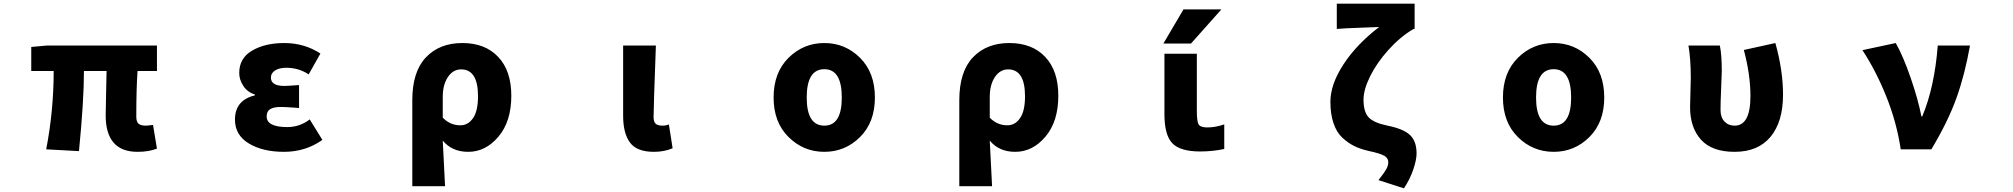

<svg xmlns="http://www.w3.org/2000/svg" viewBox="-20 -819 11040 1053"><path d="M734.4 13.7Q559.6 13.7 559.6 -186.5Q559.6 -200.2 561.5 -290Q563.5 -379.9 564.5 -429.7H440.4Q440.4 -267.6 413.1 9.8L233.4 0Q274.4 -212.9 274.4 -429.7H151.4V-561.5L238.3 -569.3H840.8V-429.7H734.4Q727.5 -333 727.5 -179.7Q727.5 -151.4 739.7 -140.6Q752 -129.9 779.3 -129.9Q788.1 -129.9 819.3 -133.8L840.8 -3.9Q795.9 13.7 734.4 13.7Z M1537.1 13.7Q1420.9 13.7 1344.7 -32.2Q1268.6 -78.1 1268.6 -163.1Q1268.6 -269.5 1377.9 -295.9V-300.8Q1336.9 -313.5 1314.5 -347.7Q1292 -381.8 1292 -418.9Q1292 -500 1362.8 -541.5Q1433.6 -583 1539.1 -583Q1649.4 -583 1737.3 -525.4L1672.9 -411.1Q1618.2 -447.3 1549.8 -447.3Q1511.7 -447.3 1488.8 -432.6Q1465.8 -418 1465.8 -393.6Q1465.8 -347.7 1539.1 -347.7Q1554.7 -347.7 1620.1 -352.5V-226.6Q1609.4 -227.5 1588.9 -229Q1568.4 -230.5 1551.8 -231.4Q1535.2 -232.4 1521.5 -232.4Q1480.5 -232.4 1461.4 -220.2Q1442.4 -208 1442.4 -180.7Q1442.4 -122.1 1555.7 -122.1Q1624 -122.1 1678.7 -164.1L1748 -51.8Q1656.2 13.7 1537.1 13.7Z M2241.2 202.1V-269.5Q2241.2 -425.8 2315.9 -504.4Q2390.6 -583 2515.6 -583Q2640.6 -583 2712.4 -506.8Q2784.2 -430.7 2784.2 -293.9Q2784.2 -153.3 2713.9 -69.8Q2643.6 13.7 2547.9 13.7Q2459 13.7 2408.2 -47.9Q2413.1 38.1 2420.9 202.1ZM2504.9 -131.8Q2546.9 -131.8 2574.2 -170.9Q2601.6 -210 2601.6 -291Q2601.6 -438.5 2508.8 -438.5Q2464.8 -438.5 2436.5 -396.5Q2408.2 -354.5 2408.2 -287.1V-173.8Q2448.2 -131.8 2504.9 -131.8Z M3566.4 13.7Q3472.7 13.7 3435.1 -37.1Q3397.5 -87.9 3397.5 -184.6V-569.3H3577.1Q3564.5 -229.5 3564.5 -177.7Q3564.5 -150.4 3576.2 -140.1Q3587.9 -129.9 3613.3 -129.9Q3633.8 -129.9 3648.4 -136.7L3668.9 -5.9Q3623 13.7 3566.4 13.7Z M4222.7 -284.2Q4222.7 -420.9 4304.7 -502Q4386.7 -583 4501 -583Q4615.2 -583 4696.8 -502Q4778.3 -420.9 4778.3 -284.2Q4778.3 -148.4 4696.8 -67.4Q4615.2 13.7 4501 13.7Q4386.7 13.7 4304.7 -67.4Q4222.7 -148.4 4222.7 -284.2ZM4501 -129.9Q4596.7 -129.9 4596.7 -284.2Q4596.7 -439.5 4501 -439.5Q4404.3 -439.5 4404.3 -284.2Q4404.3 -129.9 4501 -129.9Z M5241.2 202.1V-269.5Q5241.2 -425.8 5315.9 -504.4Q5390.6 -583 5515.6 -583Q5640.6 -583 5712.4 -506.8Q5784.2 -430.7 5784.2 -293.9Q5784.2 -153.3 5713.9 -69.8Q5643.6 13.7 5547.9 13.7Q5459 13.7 5408.2 -47.9Q5413.1 38.1 5420.9 202.1ZM5504.9 -131.8Q5546.9 -131.8 5574.2 -170.9Q5601.6 -210 5601.6 -291Q5601.6 -438.5 5508.8 -438.5Q5464.8 -438.5 5436.5 -396.5Q5408.2 -354.5 5408.2 -287.1V-173.8Q5448.2 -131.8 5504.9 -131.8Z M6470.7 -767.6H6678.7L6511.7 -580.1H6360.4ZM6543.9 -209Q6543.9 -150.4 6554.7 -135.3Q6565.4 -120.1 6600.6 -120.1Q6645.5 -120.1 6694.3 -136.7V-2Q6631.8 11.7 6561.5 11.7Q6453.1 11.7 6409.7 -33.2Q6366.2 -78.1 6366.2 -192.4V-524.4H6543.9Z M7679.7 213.9 7540 168.9Q7543 165 7550.3 155.3Q7557.6 145.5 7560.1 142.6Q7562.5 139.6 7568.4 131.3Q7574.2 123 7576.2 119.6Q7578.1 116.2 7582 109.9Q7585.9 103.5 7587.4 99.6Q7588.9 95.7 7590.8 90.3Q7592.8 85 7593.3 80.1Q7593.8 75.2 7593.8 70.3Q7593.8 47.9 7571.8 35.2Q7549.8 22.5 7486.3 8.8Q7442.4 -1 7408.2 -17.6Q7374 -34.2 7342.3 -63.5Q7310.5 -92.8 7293.5 -143.1Q7276.4 -193.4 7276.4 -260.7Q7276.4 -356.4 7348.6 -466.8Q7420.9 -577.1 7543.9 -670.9Q7533.2 -669.9 7442.9 -667Q7352.5 -664.1 7311.5 -660.2V-798.8H7738.3V-660.2H7732.4Q7659.2 -617.2 7594.7 -545.4Q7530.3 -473.6 7494.1 -400.4Q7458 -327.1 7458 -272.5Q7458 -206.1 7485.8 -175.8Q7513.7 -145.5 7589.8 -129.9Q7677.7 -112.3 7713.4 -78.1Q7749 -43.9 7749 22.5Q7749 56.6 7731.4 109.4Q7713.9 162.1 7679.7 213.9Z M8222.7 -284.2Q8222.7 -420.9 8304.7 -502Q8386.7 -583 8501 -583Q8615.2 -583 8696.8 -502Q8778.3 -420.9 8778.3 -284.2Q8778.3 -148.4 8696.8 -67.4Q8615.2 13.7 8501 13.7Q8386.7 13.7 8304.7 -67.4Q8222.7 -148.4 8222.7 -284.2ZM8501 -129.9Q8596.7 -129.9 8596.7 -284.2Q8596.7 -439.5 8501 -439.5Q8404.3 -439.5 8404.3 -284.2Q8404.3 -129.9 8501 -129.9Z M9493.2 13.7Q9369.1 13.7 9309.1 -52.7Q9249 -119.1 9249 -231.4Q9249 -257.8 9251 -311.5Q9252.9 -365.2 9252.9 -391.6Q9252.9 -494.1 9240.2 -569.3H9412.1Q9422.9 -521.5 9422.9 -426.8Q9422.9 -409.2 9419.4 -333.5Q9416 -257.8 9416 -215.8Q9416 -175.8 9437.5 -152.8Q9459 -129.9 9493.2 -129.9Q9580.1 -129.9 9580.1 -292Q9580.1 -409.2 9543.9 -544.9L9716.8 -583Q9758.8 -432.6 9758.8 -299.8Q9758.8 -151.4 9690.4 -68.8Q9622.1 13.7 9493.2 13.7Z M10572.3 0H10404.3Q10381.8 -149.4 10324.7 -291Q10267.6 -432.6 10194.3 -543.9L10377 -583Q10418 -510.7 10459 -391.6Q10500 -272.5 10517.6 -180.7H10522.5Q10589.8 -341.8 10607.4 -569.3H10784.2Q10755.9 -409.2 10709.5 -280.3Q10663.1 -151.4 10572.3 0Z"/></svg>

Font: GenEi Gothic M Heavy
Style: Regular
Weight: 800
Designer: o_tamon (Modified); [Source Han Sans]
Ryoko NISHIZUKA  (kana & ideographs); Paul D. Hunt (Latin, Greek & Cyrillic); Wenl
Version: Version 1.1a;Original Version 1.004